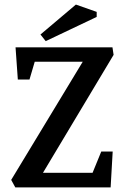

<svg xmlns="http://www.w3.org/2000/svg" viewBox="-20 -820 546 840"><path d="M47 0 29 -33 342 -550H132L109 -472H58L48 -613H472L477 -580L168 -64H385L423 -157H473L464 0ZM180 -640 157 -669 312 -800 403 -768V-746Z"/></svg>

Font: Manuale SemiBold
Style: Regular
Weight: 600
Version: Version 1.002